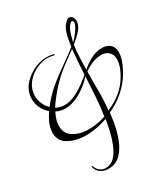

<svg xmlns="http://www.w3.org/2000/svg" viewBox="-166 -809 978 1151"><g transform="rotate(-20 323.0 -233.5)"><path d="M309 234Q287 234 266 223Q245 212 236 187Q235 184 238 182.5Q241 181 243 186Q253 205 268.5 214Q284 223 301 223Q305 223 309.5 222.5Q314 222 318 221Q352 213 371.5 181Q391 149 399.5 106Q408 63 410 19.5Q412 -24 411 -55Q383 -39 353.5 -27Q324 -15 292 -7Q277 -3 257.5 -0.5Q238 2 216 2Q177 2 139.5 -12.5Q102 -27 88 -68Q84 -78 83 -88.5Q82 -99 82 -109Q82 -138 90.5 -165.5Q99 -193 109 -215Q86 -229 68.5 -249Q51 -269 42 -295Q38 -307 36 -319Q34 -331 34 -342Q34 -387 59 -424.5Q84 -462 121 -488Q158 -514 194 -522Q198 -523 212.5 -525Q227 -527 240 -527Q256 -527 257 -523Q259 -519 254 -519Q240 -519 227 -519Q214 -519 200 -516Q166 -508 133.5 -484.5Q101 -461 79.5 -427Q58 -393 58 -352Q58 -341 60 -329.5Q62 -318 66 -306Q81 -264 120 -237Q153 -300 193 -347.5Q233 -395 277 -438.5Q321 -482 366 -531Q366 -540 365.5 -550Q365 -560 365 -570Q365 -594 367.5 -618.5Q370 -643 378 -661Q384 -674 393.5 -687.5Q403 -701 418 -701Q428 -701 435 -694.5Q442 -688 446 -678Q450 -669 450 -656Q450 -634 438.5 -612Q427 -590 412 -571.5Q397 -553 385 -539Q385 -498 391.5 -455.5Q398 -413 404 -372Q427 -401 458.5 -426.5Q490 -452 527 -461Q539 -464 553 -464Q573 -464 591.5 -454.5Q610 -445 619 -419Q625 -401 625 -379Q625 -353 618 -325.5Q611 -298 604 -278Q581 -216 541 -166.5Q501 -117 448 -82Q449 -66 450 -49Q451 -32 451 -15Q451 37 441.5 89.5Q432 142 407 180.5Q382 219 333 231Q323 234 309 234ZM385 -553Q392 -561 403.5 -580.5Q415 -600 424 -622Q433 -644 433 -658Q433 -664 432 -666Q431 -669 429 -672Q427 -675 423 -675Q417 -675 410.5 -666.5Q404 -658 402 -652Q393 -633 389.5 -603.5Q386 -574 385 -553ZM188 -215Q221 -215 251.5 -230.5Q282 -246 308 -269Q334 -292 353.5 -313.5Q373 -335 383 -347Q378 -390 373.5 -432.5Q369 -475 366 -518Q342 -492 317 -467Q292 -442 269 -415Q243 -385 220.5 -351.5Q198 -318 179 -282Q171 -268 164 -253Q157 -238 150 -222Q168 -215 188 -215ZM445 -97Q492 -127 527.5 -167.5Q563 -208 583 -263Q592 -288 596 -308.5Q600 -329 600 -346Q600 -386 581 -406Q562 -426 532 -426Q505 -426 472 -409.5Q439 -393 406 -360Q416 -294 428.5 -228Q441 -162 445 -97ZM253 -27Q270 -27 286.5 -29.5Q303 -32 316 -35Q366 -47 409 -71Q408 -137 400.5 -203.5Q393 -270 385 -337Q374 -318 354 -293.5Q334 -269 307 -246.5Q280 -224 248.5 -209Q217 -194 183 -194Q163 -194 143 -200Q139 -186 135.5 -169Q132 -152 132 -135Q132 -114 138 -93Q152 -55 185.5 -41Q219 -27 253 -27Z"/></g></svg>

Font: Inspiration
Style: Regular
Weight: 400
Designer: Robert E. Leuschke
Foundry: Robert E. Leuschke
Version: Version 2.010; ttfautohint (v1.8.3)